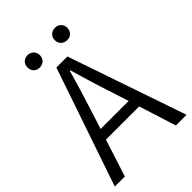

<svg xmlns="http://www.w3.org/2000/svg" viewBox="-259 -1011 1120 1120"><g transform="rotate(-45 301.0 -451.0)"><path d="M186 -800C216 -800 238 -820 238 -851C238 -881 216 -902 186 -902C158 -902 136 -881 136 -851C136 -820 158 -800 186 -800ZM413 -800C442 -800 464 -820 464 -851C464 -881 442 -902 413 -902C384 -902 361 -881 361 -851C361 -820 384 -800 413 -800ZM5 0H88L162 -230H436L509 0H597L346 -732H255ZM184 -296 222 -415C249 -498 273 -577 297 -663H301C326 -577 349 -498 377 -415L415 -296Z"/></g></svg>

Font: Noto Sans CJK SC DemiLight
Style: Regular
Weight: 350
Designer: Ryoko NISHIZUKA 西塚涼子 (kana, bopomofo & ideographs); Paul D. Hunt (Latin, Greek & Cyrillic); Sandoll Communications 산돌커뮤니
Foundry: Adobe
Version: Version 2.004;hotconv 1.0.118;makeotfexe 2.5.65603